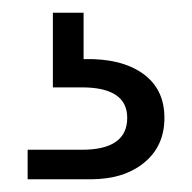

<svg xmlns="http://www.w3.org/2000/svg" viewBox="-20 -27 305 305"><path d="M112.8 -6.8V66.9Q172.4 65.4 206.8 89.8Q241.2 114.3 241.2 160.2Q241.2 205.1 209 231.4Q176.8 257.8 124 257.8H23.9V210.9H109.9Q182.1 210.9 182.1 160.2Q182.1 111.8 109.9 111.8H64V-6.8Z"/></svg>

Font: SVN-Poppins Light
Style: Regular
Weight: 300
Designer: Ninad Kale (Devanagari), Jonny Pinhorn (Latin)
Foundry: Indian Type Foundry
Version: Version 3.002 2017